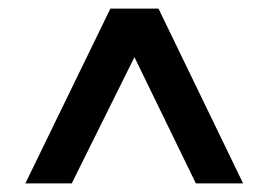

<svg xmlns="http://www.w3.org/2000/svg" viewBox="-20 -730 625 447"><path d="M39 -303 237 -710H349L546 -303H436L293 -597L147 -303Z"/></svg>

Font: PTCRaleway
Style: Bold
Weight: 700
Designer: Matt McInerney, Pablo Impallari, Rodrigo Fuenzalida
Foundry: Matt McInerney, Pablo Impallari, Rodrigo Fuenzalida
Version: Version 3.000g; ttfautohint (v1.5) -l 8 -r 28 -G 28 -x 14 -D